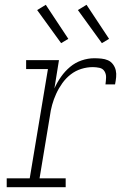

<svg xmlns="http://www.w3.org/2000/svg" viewBox="-20 -781 540 801"><path d="M8 0V-37H104L180 -493H89V-530H226L207 -412Q218 -437 234.5 -460.5Q251 -484 272.5 -502Q294 -520 320.5 -529Q347 -538 373 -538Q388 -538 403 -536.5Q418 -535 430.5 -529.5Q443 -524 451.5 -512.5Q460 -501 463 -487.5Q466 -474 464.5 -459Q463 -444 460 -429H420Q422 -443 422.5 -457.5Q423 -472 416 -483.5Q409 -495 395 -498Q381 -501 367 -501Q343 -501 319 -493.5Q295 -486 275 -470.5Q255 -455 240 -434Q225 -413 214.5 -390Q204 -367 197.5 -343.5Q191 -320 188 -296L145 -37H254V0ZM405 -601 305 -739 341 -761 435 -619ZM235 -601 135 -739 171 -761 265 -619Z"/></svg>

Font: Iosevka Slab XLtObl
Style: Regular
Weight: 200
Italic angle: -9°
Monospace: yes
Designer: Belleve Invis
Foundry: Belleve Invis
Version: Version 11.1.1; ttfautohint (v1.8.3)